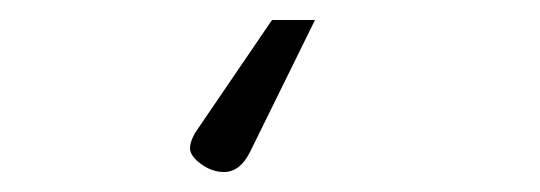

<svg xmlns="http://www.w3.org/2000/svg" viewBox="-20 -30 540 192"><path d="M295 -10 230 122Q220 142 204 142Q192 142 181 134Q170 126 170 118Q170 112 175 103L252 -10Z"/></svg>

Font: Quicksand
Style: Regular
Weight: 400
Designer: Andrew Paglinawan
Foundry: Andrew Paglinawan
Version: 1.002